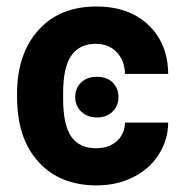

<svg xmlns="http://www.w3.org/2000/svg" viewBox="-20 -558 561 588"><path d="M210.4 -260.7Q210.4 -287.6 228.3 -305.2Q246.1 -322.8 276.9 -322.8Q307.6 -322.8 325.2 -305.2Q342.8 -287.6 342.8 -260.7Q342.8 -233.4 324.2 -215.8Q305.7 -198.2 276.9 -198.2Q248.5 -198.2 229.5 -215.6Q210.4 -232.9 210.4 -260.7ZM276.4 9.8Q163.1 9.8 97.7 -62.3Q32.2 -134.3 32.2 -261.2V-270.5Q32.2 -392.6 97.2 -465.3Q162.1 -538.1 275.4 -538.1Q374.5 -538.1 434.3 -481.7Q494.1 -425.3 495.1 -331.5H362.8Q361.8 -372.6 337.4 -398.2Q313 -423.8 272.9 -423.8Q223.6 -423.8 198.5 -387.9Q173.3 -352.1 173.3 -271.5V-256.8Q173.3 -175.3 198.2 -139.6Q223.1 -104 273.9 -104Q313 -104 337.4 -125.5Q361.8 -147 362.8 -182.6H495.1Q494.6 -128.9 465.8 -84.2Q437 -39.6 387 -14.9Q336.9 9.8 276.4 9.8Z"/></svg>

Font: Roboto
Style: Bold
Weight: 700
Designer: Google
Version: Version 2.134; 2016; ttfautohint (v1.6)